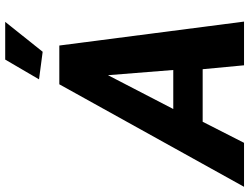

<svg xmlns="http://www.w3.org/2000/svg" viewBox="-187 -828 958 738"><g transform="rotate(-90 292.0 -459.0)"><path d="M337 -710H486L578 0H410L395 -159H193L112 0H-57ZM392 -272 372 -523 242 -272ZM462 -774 356 -788 432 -918H577Z"/></g></svg>

Font: Raleway ExtraBold
Style: Italic
Weight: 800
Italic angle: -12°
Designer: Matt McInerney, Pablo Impallari, Rodrigo Fuenzalida
Foundry: Matt McInerney, Pablo Impallari, Rodrigo Fuenzalida
Version: Version 4.026